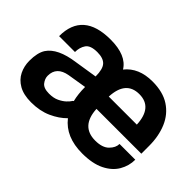

<svg xmlns="http://www.w3.org/2000/svg" viewBox="-98 -795 1060 1060"><g transform="rotate(45 431.5 -265.0)"><path d="M602 13Q473 13 409 -69Q375 -34 323 -10.5Q271 13 203 13Q144 13 106.5 -8.5Q69 -30 51.5 -65.5Q34 -101 34 -143Q34 -206 56 -240Q97 -302 221 -319L354 -340Q354 -397 333.5 -419.5Q313 -442 266 -442Q213 -442 195.5 -416.5Q178 -391 178 -355H54Q54 -543 269 -543Q392 -543 434 -474Q489 -543 596 -543Q678 -543 730.5 -508.5Q783 -474 808.5 -414Q834 -354 834 -278V-217H484Q491 -88 603 -88Q658 -88 684.5 -114.5Q711 -141 711 -170H834Q834 -122 809.5 -80Q785 -38 733.5 -12.5Q682 13 602 13ZM239 -91Q274 -91 298 -102.5Q322 -114 337.5 -128.5Q353 -143 360 -155L365 -159Q354 -203 354 -258L244 -240Q164 -226 164 -156Q164 -133 180.5 -112Q197 -91 239 -91ZM703 -313Q697 -442 594 -442Q490 -442 484 -313Z"/></g></svg>

Font: Tanohe Sans SemiBold
Style: Regular
Weight: 600
Designer: Village Type and Design LLC & Cristiano Sobral
Foundry: Cooper Hewitt Smithsonian Design Museum
Version: Version 1.00;September 29, 2021;FontCreator 13.0.0.2655 64-b